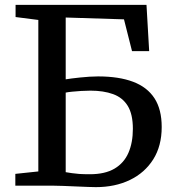

<svg xmlns="http://www.w3.org/2000/svg" viewBox="-20 -763 724 789"><path d="M374 6Q364 6 342 5.2Q320 4.5 292.8 3.2Q265.5 2 240.2 1Q215 0 198.5 0H43V-48.5L137.5 -58.5V-681L44 -693V-743H582L593 -553H522.5L489.5 -683.5L250 -691V-437Q258.5 -438.5 274 -440.5Q289.5 -442.5 308.8 -444.5Q328 -446.5 347.5 -447.8Q367 -449 383 -449Q468.5 -449 526.8 -427Q585 -405 614.8 -359.2Q644.5 -313.5 644.5 -241Q644.5 -163.5 609.8 -108.2Q575 -53 514 -23.5Q453 6 374 6ZM349 -47Q411.5 -47 450.5 -70Q489.5 -93 507.8 -135Q526 -177 526 -233.5Q526 -293.5 505 -327.8Q484 -362 444.8 -376.2Q405.5 -390.5 351.5 -390.5Q333.5 -390.5 313.2 -389.2Q293 -388 276 -386.2Q259 -384.5 250 -382.5V-55.5Q262.5 -53.5 275.2 -51.5Q288 -49.5 305.5 -48.2Q323 -47 349 -47Z"/></svg>

Font: Merriweather 28pt Medium
Style: Regular
Weight: 500
Version: Version 2.100